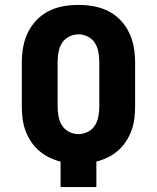

<svg xmlns="http://www.w3.org/2000/svg" viewBox="-20 -763 640 783"><path d="M227 0V-104Q203 -110 180.5 -121Q158 -132 139 -148.5Q120 -165 106 -186.5Q92 -208 83.5 -231.5Q75 -255 72 -280Q69 -305 69 -330V-509Q69 -540 74.5 -571Q80 -602 93.5 -630Q107 -658 129 -681Q151 -704 179 -718Q207 -732 238 -737.5Q269 -743 300 -743Q331 -743 362 -737.5Q393 -732 421 -718Q449 -704 471 -681Q493 -658 506.5 -630Q520 -602 525.5 -571Q531 -540 531 -509V-330Q531 -305 528 -280Q525 -255 516.5 -231.5Q508 -208 494 -186.5Q480 -165 461 -148.5Q442 -132 419.5 -121Q397 -110 373 -104V0ZM300 -216Q320 -216 338.5 -225.5Q357 -235 367.5 -252Q378 -269 381.5 -289.5Q385 -310 385 -330V-509Q385 -529 381.5 -549.5Q378 -570 367.5 -587Q357 -604 338.5 -613.5Q320 -623 300 -623Q280 -623 261.5 -613.5Q243 -604 232.5 -587Q222 -570 218.5 -549.5Q215 -529 215 -509V-330Q215 -310 218.5 -289.5Q222 -269 232.5 -252Q243 -235 261.5 -225.5Q280 -216 300 -216Z"/></svg>

Font: Iosevka SS04 Heavy Extended
Style: Regular
Weight: 900
Width: 7
Monospace: yes
Designer: Belleve Invis
Foundry: Belleve Invis
Version: Version 19.0.0; ttfautohint (v1.8.4)